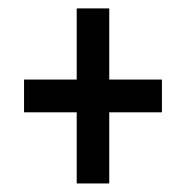

<svg xmlns="http://www.w3.org/2000/svg" viewBox="-20 -462 401 452"><path d="M358.7 -197.6H237.2V-32.6V-30.1H234.7H163H160.6V-32.6V-197.6H39H36.6V-200.1V-272.2V-274.7H39H160.6V-439.7V-442.2H163H234.7H237.2V-439.7V-274.7H358.7H361.2V-272.2V-200.1V-197.6Z"/></svg>

Font: RIT Uroob
Style: 

Weight: 700
Designer: Hussain K H
Foundry: RIT
Version: 2.1.1